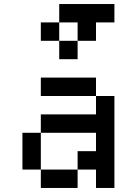

<svg xmlns="http://www.w3.org/2000/svg" viewBox="-20 -929 676 949"><path d="M90.9 -272.7V-90.9H181.8V-272.7ZM181.8 -90.9V0H363.6V-90.9ZM363.6 -181.8V-90.9H454.5V0H545.5V-454.5H454.5V-363.6H181.8V-272.7H454.5V-181.8ZM181.8 -545.5V-454.5H454.5V-545.5ZM545.5 -909.1H272.7V-818.2H363.6V-727.3H454.5V-818.2H545.5ZM181.8 -818.2V-727.3H272.7V-818.2ZM272.7 -727.3V-636.4H363.6V-727.3Z"/></svg>

Font: Departure Mono
Style: Regular
Weight: 400
Monospace: yes
Designer: Helena Zhang
Version: Version 1.500;Glyphs 3.3.1 (3343)